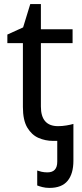

<svg xmlns="http://www.w3.org/2000/svg" viewBox="-20 -679 401 939"><path d="M222 240Q203 240 187.5 236Q172 232 162 228V155Q170 158 183 161Q196 164 212 164Q260 164 260 112V10H239Q202 10 168.5 -4.5Q135 -19 113.5 -55Q92 -91 92 -156V-468H16V-510L93 -545L128 -659H180V-536H335V-468H180V-158Q180 -62 264 -62Q284 -62 305 -65.5Q326 -69 339 -73V107Q339 171 310.5 205.5Q282 240 222 240Z"/></svg>

Font: TSCustom
Style: Regular
Weight: 400
Designer: Monotype Design Team
Foundry: Monotype Imaging Inc.
Version: Version 2.004; ttfautohint (v1.8.3) -l 8 -r 50 -G 200 -x 14 